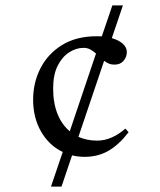

<svg xmlns="http://www.w3.org/2000/svg" viewBox="-20 -690 590 710"><path d="M168.5 0 212 -128Q161.5 -152 132 -203.2Q102.5 -254.5 102.5 -321Q102.5 -384.5 129.8 -437.8Q157 -491 209.5 -523.5Q262 -556 338 -556Q347.5 -556 356.5 -555.5L395.5 -670H434.5L393.5 -549Q418.5 -542 433.8 -528.5Q449 -515 449 -497.5Q449 -479.5 437 -465.2Q425 -451 403 -451Q391.5 -451 382.2 -455Q373 -459 365 -465L270 -184Q301 -170 339 -170Q393 -170 443.5 -214.5L455.5 -201Q419.5 -154.5 380.8 -132.2Q342 -110 293 -110Q269 -110 246.5 -115.5L207.5 0ZM176.5 -362.5Q176.5 -309.5 192.5 -269.2Q208.5 -229 238 -204.5L335 -492Q325.5 -500.5 314.5 -506.8Q303.5 -513 289 -513Q261.5 -513 235.8 -496.5Q210 -480 193.2 -446.8Q176.5 -413.5 176.5 -362.5Z"/></svg>

Font: Newsreader Text
Style: Regular
Weight: 400
Designer: Hugues Gentile
Foundry: Production Type
Version: Version 1.002